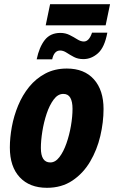

<svg xmlns="http://www.w3.org/2000/svg" viewBox="-20 -886 545 916"><path d="M198 -765 219 -866H505L484 -765ZM155 -603Q167 -661 193.5 -695Q220 -729 268 -729Q292 -729 312 -719Q332 -709 348.5 -698.5Q365 -688 380 -688Q405 -688 419 -730H492Q479 -660 447.5 -632Q416 -604 378 -604Q352 -604 333 -614Q314 -624 298 -634.5Q282 -645 267 -645Q238 -645 229 -603ZM204 10Q121 10 74 -40.5Q27 -91 27 -182Q27 -229 36.5 -281Q46 -333 66.5 -382.5Q87 -432 119 -471.5Q151 -511 196 -535Q241 -559 299 -559Q382 -559 428 -507.5Q474 -456 474 -366Q474 -303 458.5 -237Q443 -171 410 -115Q377 -59 325.5 -24.5Q274 10 204 10ZM220 -111Q244 -111 263.5 -136.5Q283 -162 297 -202Q311 -242 318.5 -286Q326 -330 326 -367Q326 -401 315.5 -419.5Q305 -438 282 -438Q256 -438 236 -411Q216 -384 202.5 -343.5Q189 -303 182 -259Q175 -215 175 -180Q175 -111 220 -111Z"/></svg>

Font: Noto Sans Condensed ExtraBold
Style: Italic
Weight: 800
Width: 3
Italic angle: -12°
Designer: Monotype Design Team
Foundry: Monotype Imaging Inc.
Version: Version 2.013; ttfautohint (v1.8.4.7-5d5b)